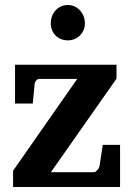

<svg xmlns="http://www.w3.org/2000/svg" viewBox="-20 -746 531 766"><path d="M32.2 0V-64.9L288.1 -431.2H137.2Q129.4 -431.2 123.8 -424.1Q118.2 -417 118.2 -410.2L110.8 -333H40V-487.8H444.8V-432.1L183.1 -59.1H355Q358.4 -59.1 361.8 -61.5Q365.2 -64 368.4 -67.4Q371.6 -70.8 373.8 -75Q376 -79.1 377 -83L390.1 -168H459V0ZM318.8 -652.8Q318.8 -639.2 313.7 -626.7Q308.6 -614.3 299.3 -605Q290 -595.7 277.6 -590.3Q265.1 -585 250.5 -585Q235.8 -585 223.4 -590.1Q210.9 -595.2 201.9 -604.2Q192.9 -613.3 187.7 -625.7Q182.6 -638.2 182.6 -652.8Q182.6 -668 187.5 -681.2Q192.4 -694.3 201.4 -704.3Q210.4 -714.4 222.9 -720.2Q235.4 -726.1 250.5 -726.1Q264.6 -726.1 277.1 -720.5Q289.6 -714.8 298.8 -704.8Q308.1 -694.8 313.5 -681.4Q318.8 -668 318.8 -652.8Z"/></svg>

Font: Charis SIL Am
Style: Bold
Weight: 700
Foundry: SIL International
Version: Version 5.000